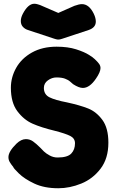

<svg xmlns="http://www.w3.org/2000/svg" viewBox="-20 -994 623 1024"><path d="M91 -882Q91 -900 102 -921Q130 -974 163 -974Q172 -974 181.5 -971Q191 -968 194 -967L291 -925L377 -963Q402 -972 417 -972Q455 -972 480 -921Q491 -898 491 -879Q491 -847 453 -834L314 -788Q311 -787 304 -785Q297 -783 291 -783Q285 -783 278 -785Q271 -787 268 -788L129 -834Q113 -839 102 -851Q91 -863 91 -882ZM25 -156Q25 -186 68 -228Q93 -252 118 -252Q139 -252 156 -240Q173 -228 194 -207L199 -202Q202 -198 214 -186.5Q226 -175 245.5 -164.5Q265 -154 287 -154Q340 -154 360 -175Q380 -196 380 -230Q380 -256 354.5 -269Q329 -282 270 -297Q200 -314 153.5 -334.5Q107 -355 72.5 -401Q38 -447 38 -526Q38 -582 66.5 -632.5Q95 -683 150.5 -714Q206 -745 282 -745Q342 -745 386 -731Q430 -717 455 -701Q480 -685 480 -683L485 -679Q501 -664 508.5 -653.5Q516 -643 516 -631Q516 -610 492 -575Q458 -525 422 -525Q401 -525 370 -545Q365 -549 354.5 -558.5Q344 -568 326.5 -574.5Q309 -581 281 -581Q257 -581 235.5 -565.5Q214 -550 214 -525Q214 -490 244 -475Q274 -460 337 -448Q406 -433 450 -415.5Q494 -398 526 -354.5Q558 -311 558 -233Q558 -149 516.5 -94.5Q475 -40 413.5 -15Q352 10 291 10Q216 10 163 -15Q110 -40 80.5 -69Q51 -98 51 -103Q38 -119 31.5 -130.5Q25 -142 25 -156Z"/></svg>

Font: Fredoka One
Style: Regular
Weight: 400
Designer: Milena B. Brandão, Ben Nathan
Version: Version 2.000; ttfautohint (v1.5.33-1714) -l 8 -r 50 -G 200 